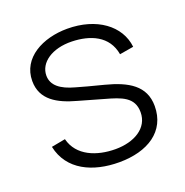

<svg xmlns="http://www.w3.org/2000/svg" viewBox="-111 -678 763 794"><g transform="rotate(-20 271.0 -281.5)"><path d="M499 -414.6C488.5 -510.4 396.9 -578.1 267.7 -578.1C160.4 -578.1 58.3 -526 58.3 -424C58.3 -340.6 125 -305.2 205.2 -283.3L314.6 -252.1C382.3 -233.3 435.4 -216.7 435.4 -150C435.4 -80.2 368.8 -41.7 286.5 -41.7C204.2 -41.7 122.9 -72.9 103.1 -152.1L41.7 -140.6C64.6 -31.3 166.7 14.6 282.3 14.6C408.3 14.6 499 -42.7 499 -154.2C499 -243.8 431.3 -282.3 334.4 -307.3C282.3 -320.8 244.8 -330.2 217.7 -338.5C155.2 -355.2 120.8 -382.3 120.8 -425C120.8 -482.3 181.2 -524 267.7 -521.9C347.9 -519.8 422.9 -489.6 437.5 -404.2Z"/></g></svg>

Font: Manrope3 Light
Style: Regular
Weight: 300
Designer: Mikhail Sharanda
Foundry: Mikhail Sharanda
Version: Version 3.000;PS 003.000;hotconv 1.0.88;makeotf.lib2.5.64775